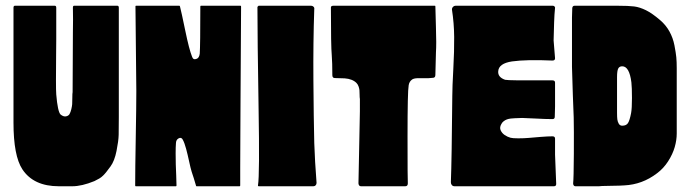

<svg xmlns="http://www.w3.org/2000/svg" viewBox="-20 -649 2406 669"><path d="M309 -18Q265 0 232 0H185Q97 0 58 -59Q27 -106 27 -222V-306V-622Q27 -629 32 -629H171Q176 -629 176 -622Q176 -549 176 -512Q176 -501 175.5 -454.5Q175 -408 175 -370Q175 -332 176 -320Q181 -260 191 -250Q201 -242 209.5 -243.5Q218 -245 222 -251Q226 -258 228.5 -268.5Q231 -279 231.5 -286Q232 -293 232 -308.5Q232 -324 233 -328Q233 -342 233.5 -429Q234 -516 234 -536Q235 -584 234 -622Q234 -629 238 -629H389Q394 -629 394 -622V-242Q394 -201 393.5 -179.5Q393 -158 386 -123Q379 -88 365 -69Q356 -57 351 -50.5Q346 -44 339.5 -37.5Q333 -31 326 -27Q319 -23 309 -18Z M818 -286Q818 -255 817.5 -180Q817 -105 817 -64.5Q817 -24 817 -3Q817 0 815 0H665Q663 0 663 -2Q655 -30 648 -50Q644 -63 639 -86.5Q634 -110 628.5 -130.5Q623 -151 617 -162Q612 -172 602.5 -167Q593 -162 593 -149Q592 -137 592 -114.5Q592 -92 592.5 -76Q593 -60 594 -37.5Q595 -15 595 -3Q595 0 593 0H453Q451 0 451 -3Q451 -60 453 -169.5Q455 -279 455 -332L452 -627Q452 -629 454 -629H605Q606 -629 607 -627Q612 -608 625.5 -542.5Q639 -477 649 -452Q653 -439 665 -444Q674 -447 676 -462Q678 -492 678 -626Q678 -629 680 -629H818Q820 -629 820 -626Q820 -625 820 -624Q820 -565 819 -452Q818 -339 818 -286Z M881 -629H1064Q1069 -629 1072.5 -625.5Q1076 -622 1075 -617Q1071 -503 1072 -368Q1073 -233 1075 -151Q1077 -89 1083 -12Q1083 -7 1080 -3.5Q1077 0 1072 0H882Q878 0 879 -4Q885 -40 881 -272Q877 -518 877 -625Q878 -626 881 -629Z M1497 -627Q1497 -610 1499 -553Q1501 -496 1499 -466Q1497 -396 1497 -388Q1497 -379 1490 -378Q1473 -376 1459.5 -376.5Q1446 -377 1434 -376.5Q1422 -376 1416 -372Q1406 -365 1404 -352Q1400 -331 1400 -174.5Q1400 -18 1401 -10Q1401 0 1392 0H1238Q1230 0 1229 -10Q1229 -29 1232 -159.5Q1235 -290 1234 -304Q1233 -309 1233 -319Q1233 -329 1232.5 -334.5Q1232 -340 1229.5 -347.5Q1227 -355 1222 -360Q1208 -374 1181 -376L1147 -377Q1138 -377 1138 -387Q1138 -431 1136 -456Q1133 -489 1133 -623Q1133 -629 1142 -629H1495Q1497 -629 1497 -627Z M1914 -166Q1914 -126 1914 -110L1918 -8Q1918 0 1910 0H1564Q1558 0 1554.5 -4Q1551 -8 1551 -14Q1554 -91 1556 -316Q1556 -345 1559.5 -408.5Q1563 -472 1562.5 -520.5Q1562 -569 1555 -614Q1554 -620 1558 -624.5Q1562 -629 1568 -629H1906Q1912 -629 1914 -623V-622Q1914 -621 1912 -598Q1911 -589 1909 -508L1914 -446Q1914 -438 1905 -438Q1814 -442 1764 -435Q1718 -428 1716 -401Q1714 -380 1740 -371Q1750 -368 1905 -369Q1914 -369 1914 -361V-278Q1914 -270 1913.5 -259Q1913 -248 1913 -242Q1913 -234 1905 -234Q1881 -234 1845.5 -236Q1810 -238 1799 -238Q1795 -238 1787 -237.5Q1779 -237 1773.5 -237Q1768 -237 1760 -236Q1752 -235 1746.5 -233Q1741 -231 1735.5 -227Q1730 -223 1727 -217Q1720 -205 1724.5 -195Q1729 -185 1738.5 -178.5Q1748 -172 1759 -169Q1766 -167 1786 -167Q1806 -167 1822.5 -168.5Q1839 -170 1864 -172Q1889 -174 1905 -174Q1914 -174 1914 -166Z M2338 -184Q2338 -161 2331 -136.5Q2324 -112 2308 -87Q2292 -62 2269 -45Q2218 -6 2155 -3Q2145 -2 2107 -1.5Q2069 -1 2067 0H1985Q1981 0 1979 -3Q1977 -6 1977 -10Q1979 -26 1979.5 -113.5Q1980 -201 1979 -240Q1978 -254 1976 -318Q1974 -382 1973 -416V-588Q1973 -599 1974 -621Q1975 -629 1982 -629H2110H2111H2112H2113H2114H2115H2116H2117H2118H2119H2120H2121H2122H2131Q2171 -629 2190 -626.5Q2209 -624 2230.5 -613.5Q2252 -603 2280 -579Q2300 -562 2312.5 -539.5Q2325 -517 2330 -491Q2335 -465 2336.5 -449.5Q2338 -434 2338 -411Q2338 -406 2338 -404Q2338 -379 2338 -342Q2338 -305 2338 -246.5Q2338 -188 2338 -184ZM2179 -255Q2182 -271 2182 -307.5Q2182 -344 2180 -362Q2173 -418 2148 -418Q2138 -418 2134 -410Q2130 -402 2130 -380V-256Q2130 -241 2131 -233Q2132 -225 2136 -218Q2140 -211 2148 -211Q2162 -211 2168 -220Q2174 -229 2179 -255Z"/></svg>

Font: Cubao Free Narrow
Style: Narrow
Weight: 400
Width: 3
Designer: Aaron Amar
Version: Version 001.001